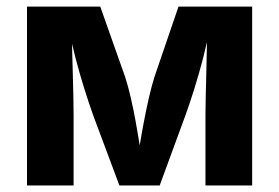

<svg xmlns="http://www.w3.org/2000/svg" viewBox="-20 -566 852 586"><path d="M62.4 0V-545.9H286L362 -330.9Q370.8 -303.9 378.9 -268.8Q387.1 -233.8 393.9 -195.9Q400.8 -158 406.4 -122Q412 -86.1 415.8 -57.2H396.9Q400.5 -85.4 406.2 -121.1Q412 -156.8 419.3 -195Q426.5 -233.1 434.6 -268.4Q442.8 -303.7 451.3 -330.9L524.8 -545.9H749.6V0H607.1V-215.5Q607.1 -238.9 607.9 -271.5Q608.7 -304.1 609.6 -341.3Q610.4 -378.6 611.3 -416.1Q612.2 -453.6 612.4 -486.9H621.9Q612.3 -436.8 599.7 -388.1Q587 -339.4 573.3 -295.5Q559.5 -251.6 546.5 -215.5L467.4 0H344.4L263.9 -215.5Q250.5 -253 236.7 -297.4Q222.8 -341.8 210.2 -390.1Q197.6 -438.4 188.2 -486.9H198.8Q199.1 -455.7 200.1 -418.6Q201.1 -381.5 202.1 -343.8Q203.1 -306.1 203.9 -272.7Q204.6 -239.3 204.6 -215.5V0Z"/></svg>

Font: Inter Variable LoSnoCo
Style: Regular
Weight: 400
Designer: Rasmus Andersson
Foundry: rsms
Version: Version 4.000;git-a52131595; featfreeze: case,dlig,ss01,ss02